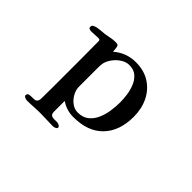

<svg xmlns="http://www.w3.org/2000/svg" viewBox="-120 -788 1240 1240"><g transform="rotate(45 500.0 -168.5)"><path d="M640 -248Q640 -280 635 -316.5Q630 -353 616 -386.5Q602 -420 577 -441Q552 -462 511 -462Q483 -462 455.5 -444.5Q428 -427 408.5 -400.5Q389 -374 383 -347Q381 -336 380.5 -324.5Q380 -313 380 -302Q380 -259 380 -217Q380 -175 380 -132Q380 -104 395.5 -75.5Q411 -47 436.5 -28Q462 -9 491 -9Q538 -9 567 -32.5Q596 -56 612 -92.5Q628 -129 634 -170.5Q640 -212 640 -248ZM768 -246Q768 -116 696.5 -42Q625 32 493 32Q430 32 380 -3V94Q380 115 389.5 122Q399 129 413.5 129Q428 129 443 129Q450 129 461 134.5Q472 140 472 149Q472 157 461 162Q450 167 443 167Q413 167 383.5 165.5Q354 164 324 164Q294 164 264 166Q234 168 204 168Q197 168 186 163Q175 158 175 150Q175 134 190 131.5Q205 129 223.5 129.5Q242 130 250 124Q258 117 260 109Q262 101 262 91Q262 65 262.5 38.5Q263 12 263 -14V-268Q263 -309 262.5 -350.5Q262 -392 262 -433Q262 -440 256 -442Q250 -444 245 -444Q230 -444 215 -442.5Q200 -441 185 -441Q177 -441 167.5 -444Q158 -447 158 -458Q158 -473 172 -478Q189 -486 214 -488Q239 -490 258 -492Q279 -495 299.5 -499.5Q320 -504 342 -504Q364 -504 368 -497Q372 -490 374 -470L376 -448Q442 -505 528 -505Q604 -505 657.5 -470.5Q711 -436 739.5 -377.5Q768 -319 768 -246Z"/></g></svg>

Font: Kaisei HarunoUmi
Style: Bold
Weight: 700
Designer: Font-Kai, 金井和夫
Foundry: KAZUO KANAI
Version: Version 5.003